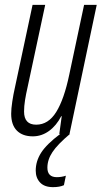

<svg xmlns="http://www.w3.org/2000/svg" viewBox="-20 -551 426 790"><path d="M115 10Q73 10 49.5 -13.5Q26 -37 26 -83Q26 -103 30.5 -133Q35 -163 41 -189L114 -531H166L93 -190Q87 -164 83 -139Q79 -114 79 -92Q79 -38 129 -38Q179 -38 211.5 -90.5Q244 -143 265 -244L326 -531H378L266 0H224L234 -73H232Q212 -34 181.5 -12Q151 10 115 10ZM198 219Q163 219 145 200Q127 181 127 151Q127 112 149.5 77Q172 42 228 0H268Q217 43 196 74.5Q175 106 175 139Q175 178 214 178Q223 178 232.5 176.5Q242 175 251 172L243 211Q234 215 223 217Q212 219 198 219Z"/></svg>

Font: Noto Sans ExtraCondensed Light
Style: Italic
Weight: 300
Width: 2
Italic angle: -12°
Designer: Monotype Design Team
Foundry: Monotype Imaging Inc.
Version: Version 2.013; ttfautohint (v1.8.4.7-5d5b)